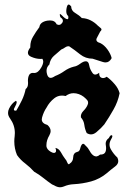

<svg xmlns="http://www.w3.org/2000/svg" viewBox="-20 -814 549 826"><path d="M204.1 -20.5Q184.6 -33.7 166 -48.8Q147.9 -63.5 127 -75.2Q109.9 -94.2 88.9 -110.4Q67.9 -126 53.2 -147Q41.5 -174.8 41.5 -205.6Q41.5 -216.3 43 -227.1Q43.9 -234.4 43.9 -241.7Q43.9 -275.4 23.4 -304.2Q14.6 -315.9 14.6 -328.1Q14.6 -337.4 19 -346.7Q29.8 -369.1 48.3 -380.4Q56.6 -376 44.9 -355.5Q32.7 -335 50.3 -338.4Q63 -359.9 74.2 -382.8Q85.4 -406.2 90.3 -430.7Q100.6 -438.5 100.6 -454.6Q100.6 -454.6 100.6 -459Q100.1 -462.9 100.1 -466.3Q100.1 -481 105 -490.7Q107.4 -496.1 112.8 -498.5Q118.2 -501.5 127.4 -500Q144.5 -500 158.2 -524.9Q166 -539.1 166 -549.3Q166 -556.2 162.1 -561Q158.2 -560.5 153.8 -560.5Q134.8 -560.5 113.8 -569.8Q100.1 -575.7 100.1 -586.9Q100.1 -596.7 110.4 -609.9Q110.4 -611.8 110.4 -613.8Q110.4 -637.2 122.1 -656.2Q134.3 -677.2 149.4 -697.3Q151.9 -719.2 183.1 -725.1Q189.5 -726.1 194.8 -726.1Q216.3 -726.1 223.6 -709.5Q238.3 -702.1 247.6 -715.8Q256.3 -729 239.7 -740.2Q232.4 -762.2 246.6 -747.6Q260.7 -732.4 269.5 -731.4Q272 -731 273.4 -733.9Q274.9 -736.8 273.4 -745.1Q265.1 -751.5 265.1 -766.1Q265.1 -772.5 266.6 -779.8Q269.5 -793.9 274.9 -794.4Q274.9 -794.4 275.4 -794.4Q279.8 -794.4 286.1 -786.6Q286.6 -768.1 303.2 -758.3Q320.3 -748.5 332 -736.3Q352.1 -735.4 369.6 -726.6Q387.2 -717.8 400.9 -703.6Q407.2 -698.2 414.1 -692.4Q420.4 -686.5 411.1 -678.2Q404.3 -666 396.5 -650.4Q394.5 -646.5 394.5 -643.1Q394.5 -633.3 411.1 -628.9Q428.2 -620.6 442.4 -601.1Q456.1 -582 460.4 -564Q450.7 -545.4 434.1 -545.4Q428.7 -545.4 422.4 -547.4Q397 -555.7 378.4 -561.5Q348.1 -561.5 324.7 -580.1Q301.3 -599.1 277.8 -614.7Q269.5 -616.2 260.7 -610.4Q252 -604 243.7 -601.1Q227.1 -587.4 211.4 -573.2Q196.3 -559.6 192.4 -536.6Q180.2 -525.4 180.2 -509.3Q180.2 -502.4 182.6 -494.1Q187 -479 197.8 -479Q205.6 -479 216.8 -486.8Q238.3 -495.1 256.8 -508.3Q275.4 -521.5 297.9 -527.3Q310.1 -528.8 325.2 -540Q340.3 -551.3 351.1 -550.3Q355.5 -549.8 358.9 -545.9Q362.3 -542 363.8 -532.7Q366.7 -516.1 377.4 -501Q382.3 -493.2 389.6 -493.2Q397 -493.2 406.7 -501Q405.8 -483.4 416.5 -479.5Q426.8 -475.1 439 -483.9Q457 -471.2 472.7 -452.6Q488.8 -434.6 494.6 -413.1Q487.3 -376 468.3 -342.8Q449.7 -309.6 428.7 -278.8Q416 -263.2 395 -245.6Q383.3 -235.8 371.6 -235.8Q362.3 -235.8 353 -241.7Q345.2 -258.3 342.8 -276.4Q340.8 -294.4 328.1 -309.1Q326.2 -323.7 338.4 -336.4Q351.1 -349.1 356.4 -361.8Q359.9 -368.2 358.9 -375Q357.9 -381.8 349.6 -389.2Q331.5 -407.7 307.6 -412.1Q302.2 -413.1 296.4 -413.1Q278.3 -413.1 262.2 -400.9Q253.9 -402.8 246.6 -402.8Q228 -402.8 213.4 -391.1Q192.4 -374.5 180.2 -351.1Q168 -333.5 161.1 -309.1Q159.7 -304.2 159.7 -300.3Q159.7 -283.2 184.1 -276.4Q197.8 -264.2 197.8 -250.5Q197.8 -241.7 192.4 -231.9Q179.7 -210.4 179.7 -189.9Q179.7 -189.9 179.7 -184.6Q181.6 -171.4 197.3 -161.6Q213.4 -151.9 219.2 -159.2Q221.2 -161.1 221.2 -166Q221.2 -170.4 218.3 -177.7Q232.9 -175.3 242.2 -158.7Q251 -142.6 260.3 -130.4Q265.1 -126 269.5 -114.7Q274.4 -103 279.8 -109.9Q294.4 -119.1 294.9 -137.7Q295.4 -155.8 311 -160.2Q322.3 -161.6 325.2 -175.8Q328.6 -189.9 334.5 -194.3Q336.9 -196.3 340.3 -194.8Q343.8 -193.4 349.1 -186.5Q358.4 -178.7 366.2 -164.1Q374 -149.4 384.3 -143.6Q389.6 -140.6 396 -141.1Q402.3 -142.1 410.6 -148.9Q420.9 -148.9 425.8 -151.9Q431.2 -154.8 433.6 -160.2Q438.5 -171.9 435.1 -190.4Q434.6 -193.4 434.6 -195.8Q434.6 -210.4 448.2 -220.2Q455.6 -234.9 461.4 -231.9Q466.8 -229.5 458 -214.8Q451.2 -203.1 451.2 -191.9Q451.2 -181.6 457 -171.4Q468.8 -150.9 484.9 -136.2Q488.8 -128.4 488.8 -121.1Q488.8 -107.9 475.1 -97.7Q454.1 -82 439.9 -69.3Q410.2 -44.4 372.6 -33.7Q335 -23.4 296.9 -21.5Q274.9 -20.5 254.4 -11.7Q246.6 -8.3 237.8 -8.3Q225.6 -8.8 212.9 -16.6Q211.4 -17.1 208.5 -18.6Q207 -19 204.1 -20.5Z"/></svg>

Font: Brazier Flame
Style: Regular
Weight: 400
Designer: Walter E Stewart
Version: 0.1